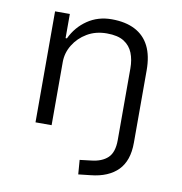

<svg xmlns="http://www.w3.org/2000/svg" viewBox="-79 -579 800 845"><g transform="rotate(10 321.0 -156.0)"><path d="M326 193 321 129 371 123Q419 118 445 93.5Q471 69 471 14V-306Q471 -345 459 -375Q447 -405 419.5 -422.5Q392 -440 343 -440Q293 -440 255 -417.5Q217 -395 195 -359Q173 -323 173 -282V0H101V-496H167V-388H173Q198 -441 245 -473Q292 -505 353 -505Q415 -505 457.5 -483Q500 -461 521.5 -418Q543 -375 543 -310V13Q543 54 532.5 84.5Q522 115 501.5 136Q481 157 450.5 170Q420 183 380 187Z"/></g></svg>

Font: Nunito Sans 6pt Light
Style: Regular
Weight: 300
Version: Version 3.101;gftools[0.9.27]